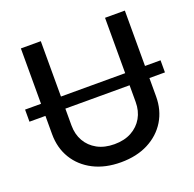

<svg xmlns="http://www.w3.org/2000/svg" viewBox="-136 -860 1013 1004"><g transform="rotate(-20 370.0 -358.5)"><path d="M747.1 -419.4V-352.1H-6.8V-419.4ZM371.6 11.2Q284.2 11.2 219 -22.2Q153.8 -55.7 117.9 -114.7Q82 -173.8 82 -250V-727.5H192.9V-258.8Q192.9 -209.5 214.6 -171.4Q236.3 -133.3 276.4 -111.3Q316.4 -89.4 371.6 -89.4Q426.8 -89.4 466.8 -111.3Q506.8 -133.3 528.6 -171.4Q550.3 -209.5 550.3 -258.8V-727.5H660.6V-250Q660.6 -173.8 624.8 -114.7Q588.9 -55.7 523.9 -22.2Q459 11.2 371.6 11.2Z"/></g></svg>

Font: Inter 18pt Medium
Style: Regular
Weight: 500
Designer: Rasmus Andersson
Foundry: rsms
Version: Version 4.001;git-66647c0bb